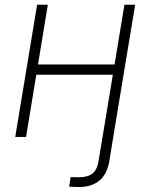

<svg xmlns="http://www.w3.org/2000/svg" viewBox="-20 -562 617 788"><path d="M303.7 205.6Q294.4 205.6 283.2 205.1Q272 204.6 263.7 204.1L270 164.6Q278.8 165 288.1 165.3Q297.4 165.5 303.7 165.5Q340.8 165.5 359.9 149.9Q378.9 134.3 384.3 99.6L400.9 0H444.8L428.7 99.6Q419.4 153.3 387.7 179.4Q356 205.6 303.7 205.6ZM463.9 -297.4 457 -255.4H116.7L124 -297.4ZM176.3 -542.5 86.9 0H42.5L132.3 -542.5ZM534.7 -542.5 444.8 0H400.9L490.7 -542.5Z"/></svg>

Font: Inter 16pt ExtraLight
Style: Italic
Weight: 250
Italic angle: -9.3988°
Version: Version 4.001;git-66647c0bb